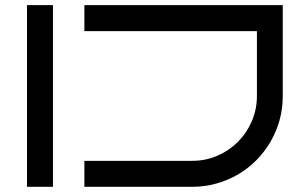

<svg xmlns="http://www.w3.org/2000/svg" viewBox="-20 -720 1182 740"><path d="M184.1 0H84V-700.2H184.1ZM1069.8 -350.1Q1069.8 -301.3 1057.4 -256.6Q1044.9 -211.9 1022.2 -173.1Q999.5 -134.3 967.8 -102.3Q936 -70.3 897.2 -47.6Q858.4 -24.9 813.5 -12.5Q768.6 0 720.2 0H305.2V-100.1H720.2Q772 -100.1 817.4 -119.6Q862.8 -139.2 896.7 -173.1Q930.7 -207 950.4 -252.7Q970.2 -298.3 970.2 -350.1V-600.1H305.2V-700.2H1069.8Z"/></svg>

Font: Bruno Ace SC
Style: Regular
Weight: 400
Designer: Astigmatic (AOETI)
Foundry: Astigmatic (AOETI)
Version: Version 1.000